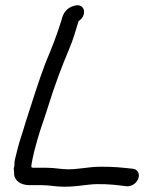

<svg xmlns="http://www.w3.org/2000/svg" viewBox="-20 -695 557 728"><path d="M32 -58 34 -37 33 -36C36 -7 61 7 92 7H138C167 7 190 13 224 13C257 13 285 9 319 5C352 1 404 4 434 8L458 11C489 15 515 -18 504 -41C501 -48 495 -53 486 -55H485L457 -58C421 -62 367 -65 326 -61C294 -58 267 -53 239 -53C212 -53 187 -59 155 -59H109C101 -59 103 -59 99 -61C98 -66 101 -80 103 -91L110 -122C114 -135 117 -150 122 -166C133 -206 149 -247 163 -293C186 -368 215 -445 243 -511C259 -549 266 -577 278 -615C311 -635 304 -686 261 -673C236 -666 220 -650 213 -618C195 -560 176 -512 152 -455C125 -384 100 -302 76 -228C66 -192 53 -159 45 -124L36 -88C34 -79 36 -62 32 -58Z"/></svg>

Font: Stray Cat
Style: ExBdObl
Weight: 800
Version: Version 1.0